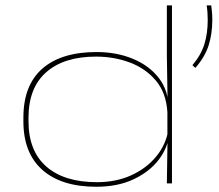

<svg xmlns="http://www.w3.org/2000/svg" viewBox="-20 -682 814 714"><path d="M338 12.5Q208.5 12.5 137.8 -50Q67 -112.5 67 -230.5V-245Q67 -365 137.5 -426.8Q208 -488.5 339 -488.5Q413 -488.5 473.8 -463.5Q534.5 -438.5 570.8 -391.8Q607 -345 607 -278.5H614L602.5 -265Q598 -337 559.5 -382.5Q521 -428 462.2 -449.8Q403.5 -471.5 337 -471.5Q218 -471.5 152 -413.5Q86 -355.5 86 -244V-231.5Q86 -120.5 152.5 -62.5Q219 -4.5 340.5 -4.5Q412 -4.5 468.8 -30.5Q525.5 -56.5 561.5 -100.8Q597.5 -145 606 -199.5L614 -185H609.5Q605 -134 571 -89Q537 -44 477.8 -15.8Q418.5 12.5 338 12.5ZM600.5 0 603 -164 602.5 -171V-305.5L603 -315L600.5 -476V-662H619.5V0ZM765.5 -662Q766.5 -654 768 -639.8Q769.5 -625.5 769.5 -608Q769.5 -556.5 755.8 -513.2Q742 -470 706.5 -429.5L695.5 -439.5Q728 -478 740.2 -518.2Q752.5 -558.5 752.5 -607Q752.5 -622.5 751.5 -636Q750.5 -649.5 748.5 -662Z"/></svg>

Font: Anek Latin Expanded Thin
Style: Regular
Weight: 250
Width: 7
Designer: Yesha Goshar
Foundry: Ek Type
Version: Version 1.003